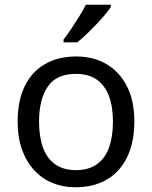

<svg xmlns="http://www.w3.org/2000/svg" viewBox="-20 -852 645 816"><path d="M551 -335Q551 -268 533.5 -216.5Q516 -165 483.5 -129Q451 -93 404.5 -74.5Q358 -56 301 -56Q248 -56 203 -74.5Q158 -93 125 -129Q92 -165 73.5 -216.5Q55 -268 55 -335Q55 -424 85 -485.5Q115 -547 171 -579.5Q227 -612 304 -612Q377 -612 432.5 -579.5Q488 -547 519.5 -485.5Q551 -424 551 -335ZM146 -335Q146 -272 162.5 -225.5Q179 -179 214 -154Q249 -129 303 -129Q357 -129 392 -154Q427 -179 443.5 -225.5Q460 -272 460 -335Q460 -399 443 -444Q426 -489 391.5 -513.5Q357 -538 302 -538Q220 -538 183 -484Q146 -430 146 -335ZM451 -822Q442 -808 425 -788Q408 -768 387.5 -746.5Q367 -725 346.5 -705.5Q326 -686 308 -672H250V-684Q265 -703 282.5 -729Q300 -755 317 -782.5Q334 -810 345 -832H451Z"/></svg>

Font: Noto Sans Malayalam UI
Style: Regular
Weight: 400
Designer: Jelle Bosma - Monotype Design Team
Foundry: Monotype Imaging Inc.
Version: Version 2.104